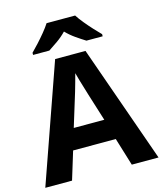

<svg xmlns="http://www.w3.org/2000/svg" viewBox="-134 -1032 957 1130"><g transform="rotate(-15 345.0 -467.0)"><path d="M527 0 475 -170H215L163 0H0L252 -717H437L690 0ZM387 -463Q382 -480 374 -506Q366 -532 358 -559Q350 -586 345 -606Q340 -586 331.5 -556.5Q323 -527 315.5 -500.5Q308 -474 304 -463L253 -297H439ZM432 -934Q446 -912 468.5 -884.5Q491 -857 515 -831Q539 -805 557 -787V-774H458Q432 -790 401 -811.5Q370 -833 344 -860Q318 -833 288 -812Q258 -791 232 -774H133V-787Q152 -806 175.5 -831.5Q199 -857 221.5 -884.5Q244 -912 258 -934Z"/></g></svg>

Font: Noto Sans Thaana
Style: Regular
Weight: 400
Designer: Monotype Design Team
Foundry: Monotype Imaging Inc.
Version: Version 2.001